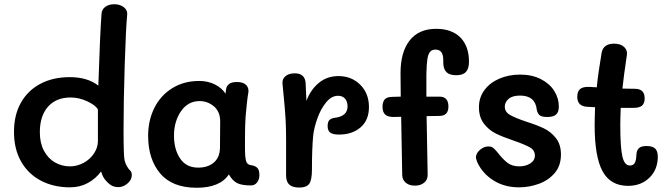

<svg xmlns="http://www.w3.org/2000/svg" viewBox="-20 -876 3161 906"><path d="M46 -254Q46 -333 78.5 -391Q111 -449 170.5 -480.5Q230 -512 309 -512Q393 -512 444 -472Q452 -716 459 -810Q460 -831 476.5 -843.5Q493 -856 519 -856Q547 -856 565 -841.5Q583 -827 580 -804Q574 -745 568.5 -571Q563 -397 563 -264Q563 -138 568 -119Q575 -90 597 -68Q602 -61 602 -50Q602 -28 582 -10.5Q562 7 538 7Q518 7 502 -3Q487 -14 475.5 -28.5Q464 -43 457 -67Q432 -33 394.5 -12.5Q357 8 310 8Q234 8 174 -23Q114 -54 80 -113Q46 -172 46 -254ZM442 -210V-360Q430 -380 391.5 -398Q353 -416 313 -416Q245 -416 206.5 -372.5Q168 -329 168 -252Q168 -201 187.5 -164.5Q207 -128 239.5 -109.5Q272 -91 310 -91Q344 -91 374.5 -107.5Q405 -124 423.5 -152Q442 -180 442 -210Z M1204 -50Q1204 -29 1193 -15Q1182 -1 1164 -1Q1121 -1 1099 -12Q1077 -23 1060 -53Q1018 10 908 10Q793 10 736 -57.5Q679 -125 679 -235Q679 -308 708.5 -367Q738 -426 793 -460Q848 -494 920 -494Q961 -494 994 -477.5Q1027 -461 1044 -434L1047 -455Q1048 -469 1060 -479Q1072 -489 1098 -489Q1128 -489 1141.5 -475Q1155 -461 1152 -440Q1146 -408 1139 -327Q1136 -287 1136 -224V-177Q1136 -135 1141 -116.5Q1146 -98 1168 -96Q1185 -93 1194.5 -83.5Q1204 -74 1204 -50ZM1019 -303Q1019 -349 989.5 -374Q960 -399 922 -399Q867 -399 834 -351Q801 -303 801 -236Q801 -171 830 -128Q859 -85 915 -85Q961 -85 989 -109Q1017 -133 1018 -178Q1019 -221 1019 -303Z M1721 -371Q1721 -309 1681.5 -275Q1642 -241 1580 -241Q1550 -241 1538 -250.5Q1526 -260 1526 -281Q1526 -301 1534.5 -309.5Q1543 -318 1559 -320Q1620 -327 1620 -374Q1620 -396 1608.5 -410Q1597 -424 1575 -424Q1544 -424 1518.5 -392.5Q1493 -361 1477.5 -317Q1462 -273 1458 -238Q1452 -177 1452 -76Q1452 -26 1439 -8.5Q1426 9 1393 9Q1361 9 1346 -4Q1331 -17 1330 -45V-217Q1330 -272 1327.5 -315Q1325 -358 1319 -419L1313 -481Q1311 -503 1327 -516.5Q1343 -530 1371 -530Q1418 -530 1422 -486Q1424 -451 1426 -400Q1445 -452 1484 -484.5Q1523 -517 1577 -517Q1639 -517 1680 -476Q1721 -435 1721 -371Z M2193 -585Q2193 -552 2178.5 -536.5Q2164 -521 2133 -521Q2103 -521 2088.5 -534Q2074 -547 2072 -573Q2072 -576 2071.5 -597.5Q2071 -619 2062 -630.5Q2053 -642 2035 -642Q2018 -642 2009 -631Q2000 -620 1996.5 -596Q1993 -572 1992 -526V-420H2054Q2096 -420 2096 -373Q2096 -329 2053 -329L1993 -328L1996 -163Q1998 -83 1998 -51Q1998 -27 1981 -13.5Q1964 0 1938 0Q1911 0 1895 -13.5Q1879 -27 1878 -49L1873 -325Q1862 -324 1838 -324Q1809 -324 1797 -336Q1785 -348 1785 -372Q1785 -394 1795 -406.5Q1805 -419 1833 -419Q1857 -419 1871 -420L1870 -531Q1870 -630 1913 -685Q1956 -740 2038 -740Q2112 -740 2152.5 -699Q2193 -658 2193 -585Z M2232 -111Q2225 -128 2226 -137Q2228 -155 2246 -170Q2264 -185 2285 -185Q2299 -185 2307 -178.5Q2315 -172 2325 -160Q2353 -124 2375 -107.5Q2397 -91 2430 -91Q2461 -91 2482.5 -105Q2504 -119 2504 -142Q2504 -167 2480.5 -180.5Q2457 -194 2405 -212Q2352 -230 2319.5 -246Q2287 -262 2263.5 -292.5Q2240 -323 2240 -370Q2240 -416 2266 -451Q2292 -486 2336.5 -505Q2381 -524 2434 -524Q2490 -524 2531.5 -503Q2573 -482 2595 -447.5Q2617 -413 2617 -373Q2617 -348 2604.5 -336Q2592 -324 2563 -324Q2535 -324 2525.5 -333Q2516 -342 2513 -358Q2506 -425 2434 -425Q2398 -425 2380 -409.5Q2362 -394 2362 -373Q2362 -348 2386 -334Q2410 -320 2463 -302Q2514 -286 2547 -270Q2580 -254 2603.5 -224Q2627 -194 2627 -147Q2627 -94 2597.5 -59.5Q2568 -25 2522.5 -8.5Q2477 8 2429 8Q2360 8 2308 -25Q2256 -58 2232 -111Z M3084 -137Q3084 -76 3044.5 -37.5Q3005 1 2944 1Q2861 1 2823.5 -67.5Q2786 -136 2786 -285Q2786 -316 2788 -370L2752 -372Q2704 -374 2704 -419Q2704 -444 2717 -455.5Q2730 -467 2760 -466L2796 -464Q2803 -535 2819 -627Q2827 -670 2878 -670Q2909 -670 2925.5 -654Q2942 -638 2938 -616Q2922 -508 2917 -458L2978 -457Q3022 -456 3022 -412Q3022 -389 3010 -378Q2998 -367 2969 -367H2909Q2907 -315 2907 -285Q2907 -179 2917 -137Q2927 -95 2952 -95Q2968 -95 2975 -106.5Q2982 -118 2983 -145Q2984 -167 2995 -177Q3006 -187 3031 -187Q3059 -187 3071.5 -175Q3084 -163 3084 -137Z"/></svg>

Font: Mali SemiBold
Style: Regular
Weight: 600
Designer: Kitiyaporn Chalermlarp | Katatrad Aksorn Co.,Ltd.
Foundry: Cadson Demak Co.,Ltd.
Version: Version 1.000; ttfautohint (v1.6)